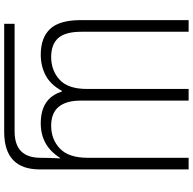

<svg xmlns="http://www.w3.org/2000/svg" viewBox="-22 -732 943 940"><g transform="rotate(90 450.0 -262.5)"><path d="M97 189H626Q810 189 810 14V-714H753V-220Q753 -127 708 -84Q663 -41 596 -41Q473 -41 473 -187V-714H416V-216Q416 -124 371 -82.5Q326 -41 259 -41Q198 -41 167 -75.5Q136 -110 136 -189V-714H79V-186Q79 -82 122 -36Q165 10 248 10Q304 10 349.5 -14Q395 -38 425 -93H429Q461 10 584 10Q694 10 753 -84H756Q753 -34 753 11Q753 138 624 138H97Z"/></g></svg>

Font: Noto Sans UI SemiCondensed Light
Style: Regular
Weight: 300
Width: 4
Designer: Monotype Design Team
Foundry: Monotype Imaging Inc.
Version: Version 1.901